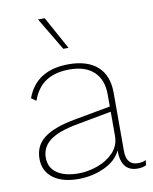

<svg xmlns="http://www.w3.org/2000/svg" viewBox="-84 -797 694 870"><g transform="rotate(-10 263.0 -362.0)"><path d="M521 -22 519 1Q504 10 479 10Q403 10 403 -86V-87Q382 -41 326 -15.5Q270 10 207 10Q133 10 90.5 -22Q48 -54 48 -111Q48 -170 92.5 -205Q137 -240 234 -258L403 -289V-345Q403 -412 364 -449Q325 -486 252 -486Q186 -486 143.5 -458.5Q101 -431 80 -372L58 -388Q103 -510 252 -510Q338 -510 384.5 -468.5Q431 -427 431 -347V-79Q431 -47 444.5 -30.5Q458 -14 483 -14Q509 -14 521 -22ZM403 -154V-265L247 -236Q157 -220 117 -189.5Q77 -159 77 -111Q77 -65 112.5 -40Q148 -15 212 -15Q254 -15 298.5 -30.5Q343 -46 373 -77.5Q403 -109 403 -154ZM265 -583H241L151 -734H182Z"/></g></svg>

Font: Work Sans ExtraLight
Style: Regular
Weight: 280
Designer: Wei Huang
Foundry: Wei Huang
Version: Version 1.500